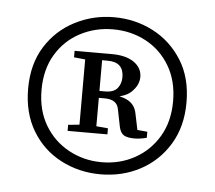

<svg xmlns="http://www.w3.org/2000/svg" viewBox="-37 -694 494 442"><g transform="rotate(5 210.5 -473.5)"><path d="M58 -474Q58 -427 78.5 -392.5Q99 -358 134 -339Q169 -320 210 -320Q252 -320 286.5 -339Q321 -358 341.5 -392.5Q362 -427 362 -474Q362 -521 341.5 -555.5Q321 -590 286.5 -608.5Q252 -627 210 -627Q169 -627 134 -608.5Q99 -590 78.5 -555.5Q58 -521 58 -474ZM152 -385V-570H191V-385ZM166 -403H173L218 -399V-385H126V-399ZM166 -551 126 -555V-570H172V-551ZM27 -474Q27 -531 52.5 -571.5Q78 -612 120 -633.5Q162 -655 210 -655Q259 -655 300.5 -633.5Q342 -612 367.5 -571.5Q393 -531 393 -474Q393 -418 368 -377Q343 -336 301.5 -314Q260 -292 210 -292Q160 -292 118 -314Q76 -336 51.5 -377Q27 -418 27 -474ZM309 -399V-385Q293 -381 281 -381Q264 -381 256 -386Q248 -391 245 -405L237 -445Q233 -467 205 -467H172V-483H204Q224 -483 232.5 -493.5Q241 -504 241 -519Q241 -554 204 -554H172V-570H212Q245 -570 263.5 -557Q282 -544 282 -523Q282 -504 264.5 -487.5Q247 -471 200 -471L215 -477Q240 -477 257 -468Q274 -459 278 -439L288 -391L265 -403Z"/></g></svg>

Font: Lisu Bosa ExtraLight
Style: Regular
Weight: 200
Designer: David Morse, Annie Olsen, Victor Gaultney, Frank Grießhammer (Latin)
Foundry: SIL International
Version: Version 2.000